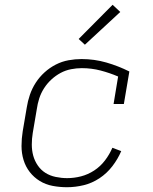

<svg xmlns="http://www.w3.org/2000/svg" viewBox="-20 -775 640 803"><path d="M260 8Q230 8 200.5 2.5Q171 -3 146.5 -18Q122 -33 104.5 -55.5Q87 -78 78.5 -106Q70 -134 70 -164.5Q70 -195 75 -226L92 -326Q96 -352 105 -378.5Q114 -405 129.5 -429Q145 -453 166.5 -472.5Q188 -492 213.5 -505Q239 -518 266.5 -523Q294 -528 321 -528Q375 -528 425 -513.5Q475 -499 521 -476L498 -340H455L474 -455Q439 -470 401 -480Q363 -490 322 -490Q300 -490 277 -485.5Q254 -481 233.5 -470Q213 -459 195 -442.5Q177 -426 164 -405.5Q151 -385 144 -363Q137 -341 134 -319L117 -219Q113 -195 113 -170.5Q113 -146 119 -124Q125 -102 138 -83Q151 -64 170 -52Q189 -40 213 -35Q237 -30 261 -30Q290 -30 319 -37.5Q348 -45 374 -62Q400 -79 419 -104Q438 -129 450 -157L487 -143Q473 -110 450 -80Q427 -50 396 -29.5Q365 -9 330 -0.5Q295 8 260 8ZM335 -588 309 -612 451 -755 483 -725Z"/></svg>

Font: Iosevka Etoile Extralight
Style: Italic
Weight: 200
Italic angle: -9°
Designer: Belleve Invis
Foundry: Belleve Invis
Version: Version 22.1.2; ttfautohint (v1.8.4)